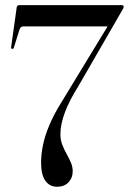

<svg xmlns="http://www.w3.org/2000/svg" viewBox="-20 -720 503 750"><path d="M404 -623 406.5 -617H72Q66 -617 62 -614Q58 -611 56 -604L34.5 -535Q34 -532 32 -530.5Q30 -529 27.5 -529Q25.5 -529 24.2 -530.8Q23 -532.5 23.5 -536L45 -689.5Q45.5 -694.5 48 -697.2Q50.5 -700 55 -700H455.5Q459 -700 461 -698.2Q463 -696.5 463 -694Q463 -691 461.5 -687.5Q460 -684 456.5 -678.5L285 -381.5Q268 -354.5 255.2 -329.8Q242.5 -305 233.8 -281.8Q225 -258.5 220.5 -237.2Q216 -216 216 -196Q216 -173.5 223.2 -154.8Q230.5 -136 240 -119Q249.5 -102 256.8 -85.5Q264 -69 264 -50.5Q264 -25.5 247.8 -8Q231.5 9.5 203 9.5Q173.5 9.5 157 -14.2Q140.5 -38 140.5 -84Q140.5 -118.5 148.2 -155Q156 -191.5 172.8 -231.2Q189.5 -271 216 -314Z"/></svg>

Font: Fraunces 96pt
Style: Regular
Weight: 400
Version: Version 1.000;[b76b70a41]